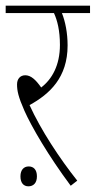

<svg xmlns="http://www.w3.org/2000/svg" viewBox="-20 -642 337 676"><path d="M252 -6C190 -84 124 -184 84 -272C155 -311 218 -369 218 -482C218 -526 210 -566 198 -596H297V-622H0V-596H170C182 -570 191 -534 191 -484C191 -412 163 -363 125 -334C106 -361 89 -377 69 -377C51 -377 40 -364 40 -345C40 -323 44 -302 66 -252C91 -196 150 -94 229 12ZM52 -21C52 2 63 14 80 14C97 14 110 3 110 -21C110 -45 98 -56 81 -56C64 -56 52 -44 52 -21Z"/></svg>

Font: Noto Sans Devanagari ExtraCondensed Thin
Style: Regular
Weight: 100
Width: 2
Designer: Jelle Bosma - Monotype Design Team
Foundry: Monotype Imaging Inc.
Version: Version 2.004